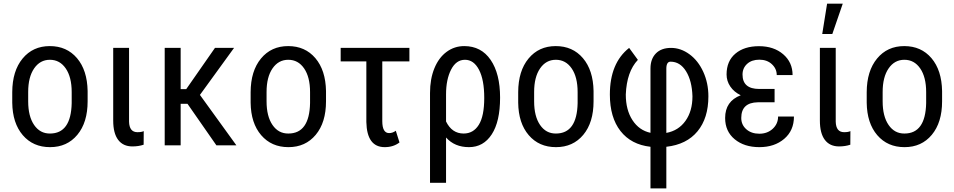

<svg xmlns="http://www.w3.org/2000/svg" viewBox="-20 -788 5175 1041"><path d="M132.8 -238.8Q132.8 -157.2 165 -110.4Q197.3 -63.5 251 -64Q365.2 -64 368.7 -229V-288.6Q368.7 -370.1 336.4 -417Q304.2 -463.9 250.5 -463.9Q197.3 -463.9 165 -417Q132.8 -370.1 132.8 -289.1ZM46.4 -288.6Q46.9 -403.3 102.5 -470.7Q158.2 -538.1 250 -538.1Q341.8 -538.1 397.5 -472.7Q453.1 -407.2 455.1 -294.4V-238.8Q455.1 -124 399.4 -57.1Q343.8 9.8 251.5 9.8Q159.2 9.8 103.5 -55.2Q47.9 -120.1 46.4 -231Z M679.7 -528.3V-128.4Q681.2 -71.3 725.1 -71.3Q747.6 -71.3 759.3 -77.1L758.8 -3.4Q731 5.9 697.8 5.9Q647.5 5.9 620.6 -29.8Q593.8 -65.4 593.8 -134.3V-528.3Z M959.5 -225.1V0H873V-528.3H959.5V-304.7H989.7L1145.5 -528.3H1249L1064 -273.4L1261.7 0H1153.3L996.6 -225.1Z M1425.3 -238.8Q1425.3 -157.2 1457.5 -110.4Q1489.7 -63.5 1543.5 -64Q1657.7 -64 1661.1 -229V-288.6Q1661.1 -370.1 1628.9 -417Q1596.7 -463.9 1543 -463.9Q1489.7 -463.9 1457.5 -417Q1425.3 -370.1 1425.3 -289.1ZM1338.9 -288.6Q1339.4 -403.3 1395 -470.7Q1450.7 -538.1 1542.5 -538.1Q1634.3 -538.1 1689.9 -472.7Q1745.6 -407.2 1747.6 -294.4V-238.8Q1747.6 -124 1691.9 -57.1Q1636.2 9.8 1543.9 9.8Q1451.7 9.8 1396 -55.2Q1340.3 -120.1 1338.9 -231Z M2199.7 -455.1H2052.7V-131.3Q2052.7 -66.4 2089.8 -66.4Q2108.9 -66.4 2126 -79.1L2146 -15.6Q2112.8 9.8 2065.9 9.8Q1969.2 9.8 1966.3 -126.5V-455.1H1827.1V-528.3H2199.7Z M2493.7 -64Q2546.4 -64 2575.9 -111.1Q2605.5 -158.2 2605.5 -256.8Q2605.5 -355.5 2577.1 -409.7Q2548.8 -463.9 2501 -463.9Q2453.1 -463.9 2425.8 -410.6Q2398.4 -357.4 2398.4 -275.9V-129.4Q2430.2 -64 2493.7 -64ZM2497.1 -538.1Q2588.9 -538.1 2640.1 -463.4Q2691.4 -388.7 2691.4 -258.8Q2691.4 -128.9 2646.2 -59.6Q2601.1 9.8 2522.9 9.8Q2444.8 9.8 2398.4 -42.5V203.1H2311.5V-283.7Q2311.5 -359.9 2335.2 -417.7Q2358.9 -475.6 2401.4 -506.8Q2443.8 -538.1 2497.1 -538.1Z M2876 -238.8Q2876 -157.2 2908.2 -110.4Q2940.4 -63.5 2994.1 -64Q3108.4 -64 3111.8 -229V-288.6Q3111.8 -370.1 3079.6 -417Q3047.4 -463.9 2993.7 -463.9Q2940.4 -463.9 2908.2 -417Q2876 -370.1 2876 -289.1ZM2789.6 -288.6Q2790 -403.3 2845.7 -470.7Q2901.4 -538.1 2993.2 -538.1Q3085 -538.1 3140.6 -472.7Q3196.3 -407.2 3198.2 -294.4V-238.8Q3198.2 -124 3142.6 -57.1Q3086.9 9.8 2994.6 9.8Q2902.3 9.8 2846.7 -55.2Q2791 -120.1 2789.6 -231Z M3615.7 -453.6Q3592.8 -453.6 3592.8 -415.5V-67.4Q3658.7 -79.6 3696.5 -132.6Q3734.4 -185.5 3734.4 -265.6Q3731.9 -349.6 3699.7 -401.6Q3667.5 -453.6 3615.7 -453.6ZM3286.6 -275.4Q3286.6 -445.8 3391.1 -528.3L3438.5 -463.4Q3377.9 -399.4 3373 -275.4Q3373 -191.9 3409.2 -136.5Q3445.3 -81.1 3506.8 -67.9V-416.5Q3506.8 -468.3 3536.1 -498.3Q3565.4 -528.3 3618.2 -528.3Q3670.9 -528.3 3718 -493.9Q3765.1 -459.5 3793 -398.7Q3820.8 -337.9 3820.8 -265.6Q3820.8 -147.5 3761.7 -75.9Q3702.6 -4.4 3592.8 7.8V233.4H3506.8V7.8Q3401.9 -3.9 3344.2 -77.6Q3286.6 -151.4 3286.6 -275.4Z M3999 -148.4Q3999 -111.3 4026.4 -87.2Q4053.7 -63 4097.2 -63Q4140.6 -63 4169.7 -89.8Q4198.7 -116.7 4198.7 -156.2H4284.7Q4284.7 -80.1 4231.9 -35.2Q4179.2 9.8 4097.2 9.8Q4015.1 9.8 3963.4 -33Q3911.6 -75.7 3911.6 -148.4Q3911.6 -239.3 3996.1 -271.5Q3960 -289.1 3939.7 -318.8Q3919.4 -348.6 3919.4 -384.3Q3919.4 -457 3967.3 -497.3Q4015.1 -537.6 4095.2 -537.6Q4175.3 -537.6 4226.3 -493.9Q4277.3 -450.2 4277.3 -380.9H4191.4Q4191.4 -415.5 4165 -439.9Q4138.7 -464.4 4097.2 -464.4Q4055.7 -464.4 4030.8 -441.7Q4005.9 -418.9 4005.9 -383.8Q4005.9 -305.7 4096.2 -305.7H4179.7V-233.4H4088.9Q3999 -231.9 3999 -148.4Z M4511.2 -528.3V-128.4Q4512.7 -71.3 4556.6 -71.3Q4579.1 -71.3 4590.8 -77.1L4590.3 -3.4Q4562.5 5.9 4529.3 5.9Q4479 5.9 4452.1 -29.8Q4425.3 -65.4 4425.3 -134.3V-528.3ZM4464.4 -768.1H4549.3L4492.7 -603.5H4438Z M4765.6 -238.8Q4765.6 -157.2 4797.9 -110.4Q4830.1 -63.5 4883.8 -64Q4998 -64 5001.5 -229V-288.6Q5001.5 -370.1 4969.2 -417Q4937 -463.9 4883.3 -463.9Q4830.1 -463.9 4797.9 -417Q4765.6 -370.1 4765.6 -289.1ZM4679.2 -288.6Q4679.7 -403.3 4735.4 -470.7Q4791 -538.1 4882.8 -538.1Q4974.6 -538.1 5030.3 -472.7Q5085.9 -407.2 5087.9 -294.4V-238.8Q5087.9 -124 5032.2 -57.1Q4976.6 9.8 4884.3 9.8Q4792 9.8 4736.3 -55.2Q4680.7 -120.1 4679.2 -231Z"/></svg>

Font: RobotoCondensed-Regular
Style: Regular
Weight: 400
Designer: Google
Version: Version 2.001201; 2014